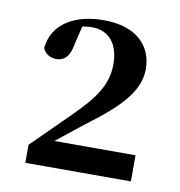

<svg xmlns="http://www.w3.org/2000/svg" viewBox="-59 -974 523 557"><g transform="rotate(10 202.5 -695.5)"><path d="M51 -472H362V-549H123L201 -611C301 -685 348 -737 348 -800C348 -867 302 -919 204 -919C120 -919 54 -883 47 -809C54 -793 69 -784 87 -784C106 -784 125 -794 132 -835L145 -890C155 -892 164 -893 173 -893C224 -893 253 -857 253 -798C253 -738 223 -695 159 -632L51 -525Z"/></g></svg>

Font: Noto Serif CJK HK
Style: Bold
Weight: 700
Designer: Ryoko NISHIZUKA 西塚涼子 (kana & ideographs); Frank Grießhammer (Latin, Greek & Cyrillic); Wenlong ZHANG 张文龙 (bopomofo); San
Foundry: Adobe
Version: Version 2.001;hotconv 1.1.0;makeotfexe 2.6.0